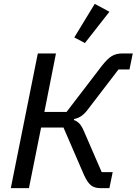

<svg xmlns="http://www.w3.org/2000/svg" viewBox="-20 -975 708 995"><path d="M176 -698H270L210 -395H325L508 -634Q537 -671 559.5 -684.5Q582 -698 614 -698H668L651 -615H594L437 -410Q420 -387 403.5 -375Q387 -363 364 -358L363 -353Q380 -347 392 -334Q404 -321 415 -295L507 -83H564L547 0H501Q469 0 450.5 -15.5Q432 -31 415 -69L309 -314H193L130 0H36ZM420 -752 365 -781 471 -955 547 -914Z"/></svg>

Font: IBM Plex Sans Text
Style: Italic
Weight: 450
Italic angle: -11°
Designer: Mike Abbink, Paul van der Laan, Pieter van Rosmalen
Foundry: Bold Monday
Version: Version 3.005